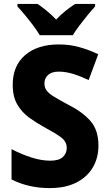

<svg xmlns="http://www.w3.org/2000/svg" viewBox="-20 -951 557 981"><path d="M483 -207Q483 -144 454 -95Q425 -46 369.5 -18Q314 10 234 10Q126 10 39 -34V-189Q89 -163 140 -146.5Q191 -130 237 -130Q281 -130 301 -148.5Q321 -167 321 -196Q321 -228 291 -250Q261 -272 203 -303Q165 -324 129 -350Q93 -376 69 -416Q45 -456 45 -518Q45 -615 108.5 -669.5Q172 -724 281 -724Q335 -724 384 -710.5Q433 -697 482 -674L433 -542Q388 -563 351.5 -574Q315 -585 280 -585Q244 -585 225.5 -568Q207 -551 207 -525Q207 -503 219 -487.5Q231 -472 257.5 -456Q284 -440 327 -417Q402 -379 442.5 -332.5Q483 -286 483 -207ZM183 -771Q171 -792 150.5 -819.5Q130 -847 108 -873.5Q86 -900 69 -918V-931H172Q194 -916 218.5 -896Q243 -876 267 -851Q291 -877 316 -896.5Q341 -916 364 -931H466V-918Q449 -900 427.5 -873.5Q406 -847 385.5 -820Q365 -793 352 -771Z"/></svg>

Font: Noto Sans Malayalam SemiCondensed ExtraBold
Style: Regular
Weight: 800
Width: 4
Designer: Jelle Bosma - Monotype Design Team
Foundry: Monotype Imaging Inc.
Version: Version 2.104; ttfautohint (v1.8.4.7-5d5b)